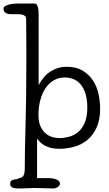

<svg xmlns="http://www.w3.org/2000/svg" viewBox="-84 -838 621 1093"><path d="M136 -354Q164 -406 205 -432Q246 -458 294 -458Q351 -458 388 -435Q425 -412 447 -377Q469 -342 477.5 -300Q486 -258 486 -220Q486 -155 465.5 -111Q445 -67 412.5 -40.5Q380 -14 338.5 -2.5Q297 9 255 9Q225 9 204.5 3.5Q184 -2 169.5 -10Q155 -18 145 -28.5Q135 -39 127 -48V176H192Q194 176 204.5 176.5Q215 177 226.5 180Q238 183 247.5 189.5Q257 196 257 208Q257 216 252 221Q247 226 241 229Q235 232 229.5 233.5Q224 235 223 235Q219 235 201 234.5Q183 234 163 233.5Q143 233 126.5 232.5Q110 232 109 232Q108 232 97 232.5Q86 233 72 233.5Q58 234 44.5 234.5Q31 235 26 235Q-2 235 -14 229Q-26 223 -26 209Q-26 196 -20 191Q-14 186 -6 184.5Q2 183 10.5 182Q19 181 24 176Q28 175 33.5 174Q39 173 44.5 168.5Q50 164 53.5 152.5Q57 141 57 119Q57 25 61.5 -129Q66 -283 66 -498Q66 -533 66 -569Q66 -605 65.5 -636.5Q65 -668 65 -692.5Q65 -717 65 -730Q65 -757 20 -757H-8Q-16 -757 -26 -757.5Q-36 -758 -44.5 -761Q-53 -764 -58.5 -770.5Q-64 -777 -64 -788Q-64 -799 -51.5 -805Q-39 -811 -24 -814Q-9 -817 4.5 -817.5Q18 -818 20 -818H110Q114 -818 119 -816.5Q124 -815 127.5 -808.5Q131 -802 133.5 -788.5Q136 -775 136 -752ZM135 -182Q135 -147 145 -122.5Q155 -98 172 -82Q189 -66 210.5 -59Q232 -52 256 -52Q280 -52 307.5 -59Q335 -66 358.5 -84.5Q382 -103 397.5 -137Q413 -171 413 -225Q413 -274 402 -307Q391 -340 373 -360Q355 -380 332 -388.5Q309 -397 285 -397Q251 -397 223.5 -381.5Q196 -366 176.5 -338Q157 -310 146 -270Q135 -230 135 -182Z"/></svg>

Font: Life Savers
Style: Bold
Weight: 700
Designer: Pablo Impallari, Rodrigo Fuenzalida, Brenda Gallo
Foundry: Pablo Impallari, Rodrigo Fuenzalida, Brenda Gallo
Version: Version 3.001; ttfautohint (v0.95) -l 8 -r 50 -G 200 -x 14 -